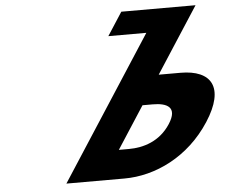

<svg xmlns="http://www.w3.org/2000/svg" viewBox="-57 -926 1165 992"><g transform="rotate(-5 525.5 -430.0)"><path d="M247.5 0 726.8 -740H529.8L607.5 -860H992.5L969.9 -825L914.8 -740L771.7 -519H884.7C1045.7 -519 1105.1 -424 995 -254C884.3 -83 709.5 0 548.5 0ZM674.5 -369 532.7 -150H585.7C659.7 -150 745.9 -175 800.9 -260C855.3 -344 801.5 -369 727.5 -369Z"/></g></svg>

Font: Hussar
Style: BdWodka
Weight: 700
Foundry: Cannot Into Space Fonts
Version: Version 2.00